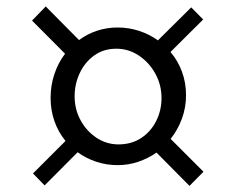

<svg xmlns="http://www.w3.org/2000/svg" viewBox="-20 -684 750 611"><path d="M188.5 -235.5Q165.5 -263.5 153.2 -298.5Q141 -333.5 141 -372.5Q141 -412 153 -448Q165 -484 187 -513L82 -618.5L125.5 -663.5L231.5 -556.5Q257.5 -576 288.8 -586.2Q320 -596.5 354 -596.5Q389.5 -596.5 422.5 -585.8Q455.5 -575 482.5 -555.5L588.5 -660.5L626.5 -622L522.5 -518.5Q546.5 -490.5 559.2 -455.5Q572 -420.5 572 -381Q572 -342 559 -306.5Q546 -271 523 -242L627.5 -137.5L583 -92.5L478 -198.5Q451 -179.5 419.5 -169Q388 -158.5 354 -158.5Q319 -158.5 286.5 -169.2Q254 -180 227 -199.5L122 -94L85 -132ZM357 -224.5Q398.5 -224.5 429.2 -244.8Q460 -265 477 -298.8Q494 -332.5 494 -372Q494 -414 474.2 -449.8Q454.5 -485.5 421.8 -507.2Q389 -529 350.5 -529Q309.5 -529 279.8 -507.5Q250 -486 233.8 -451.5Q217.5 -417 217.5 -377.5Q217.5 -336 236.5 -301.2Q255.5 -266.5 287.2 -245.5Q319 -224.5 357 -224.5Z"/></svg>

Font: Merriweather 96pt Medium
Style: Regular
Weight: 500
Version: Version 2.100